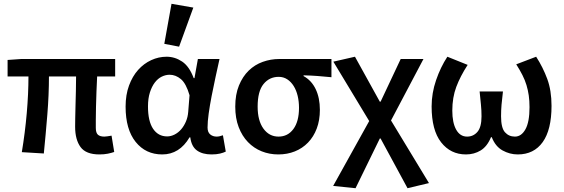

<svg xmlns="http://www.w3.org/2000/svg" viewBox="-20 -802 2973 1012"><path d="M504 12Q433 12 404.5 -27Q376 -66 376 -134Q376 -149 376.5 -179Q377 -209 378 -246Q379 -283 380 -323Q381 -363 381 -399H238Q238 -303 229.5 -198Q221 -93 211 7L95 0Q112 -102 121 -205Q130 -308 130 -399H20V-486L92 -491H587V-399H492Q490 -362 488.5 -320Q487 -278 486 -239.5Q485 -201 485 -171Q485 -141 485 -128Q485 -102 496 -92Q507 -82 530 -82Q537 -82 546 -83.5Q555 -85 568 -87L582 -1Q568 4 548.5 8Q529 12 504 12Z M835 12Q748 12 695 -54Q642 -120 642 -240Q642 -302 660 -351Q678 -400 708 -433.5Q738 -467 777 -485Q816 -503 858 -503Q902 -503 940 -477.5Q978 -452 1001 -390H1005L1023 -491H1137Q1127 -446 1116 -395.5Q1105 -345 1095.5 -296Q1086 -247 1080 -204Q1074 -161 1074 -130Q1074 -105 1088 -93.5Q1102 -82 1122 -82Q1136 -82 1155 -89L1170 -3Q1158 3 1139.5 7.5Q1121 12 1095 12Q1047 12 1018 -9Q989 -30 983 -78H979Q926 12 835 12ZM861 -83Q881 -83 900.5 -93Q920 -103 935 -120.5Q950 -138 960 -161.5Q970 -185 972 -212L979 -300Q961 -362 933.5 -385Q906 -408 874 -408Q853 -408 832.5 -398Q812 -388 796 -367Q780 -346 770 -314.5Q760 -283 760 -241Q760 -163 787 -123Q814 -83 861 -83ZM846 -571 884 -782 999 -762 924 -556Z M1447 12Q1400 12 1359 -4.5Q1318 -21 1287 -53Q1256 -85 1238 -132Q1220 -179 1220 -240Q1220 -304 1239.5 -351.5Q1259 -399 1291 -430Q1323 -461 1365 -476Q1407 -491 1452 -491H1727V-395Q1686 -399 1653 -401.5Q1620 -404 1580 -405V-401Q1622 -378 1644 -332Q1666 -286 1666 -223Q1666 -168 1649.5 -124.5Q1633 -81 1603.5 -50.5Q1574 -20 1534 -4Q1494 12 1447 12ZM1448 -82Q1497 -82 1526.5 -122Q1556 -162 1556 -234Q1556 -267 1549 -296.5Q1542 -326 1528 -348.5Q1514 -371 1494 -384Q1474 -397 1449 -397Q1400 -397 1369 -359Q1338 -321 1338 -240Q1338 -166 1368.5 -124Q1399 -82 1448 -82Z M1854 190 1736 178 1926 -164 1737 -477 1851 -503 1982 -266H1986L2092 -491H2212L2041 -167L2241 163L2128 190L1986 -72H1982Z M2436 12Q2355 12 2305 -52Q2255 -116 2255 -241Q2255 -311 2278.5 -379.5Q2302 -448 2338 -503L2445 -460Q2406 -400 2385 -344Q2364 -288 2364 -219Q2364 -155 2384.5 -118.5Q2405 -82 2442 -82Q2475 -82 2496.5 -107Q2518 -132 2518 -189Q2518 -221 2515 -250Q2512 -279 2508 -320H2631Q2626 -279 2623.5 -250Q2621 -221 2621 -189Q2621 -128 2641.5 -105Q2662 -82 2694 -82Q2728 -82 2749.5 -120.5Q2771 -159 2771 -237Q2771 -271 2767 -299Q2763 -327 2755 -353.5Q2747 -380 2733.5 -406.5Q2720 -433 2701 -463L2806 -503Q2842 -447 2864.5 -386Q2887 -325 2887 -244Q2887 -118 2840.5 -53Q2794 12 2709 12Q2667 12 2629 -9Q2591 -30 2572 -79H2568Q2548 -30 2513.5 -9Q2479 12 2436 12Z"/></svg>

Font: CV Source Sans Light
Style: Bold
Weight: 600
Designer: Paul D. Hunt
Foundry: Adobe Systems Incorporated
Version: Version 3.001